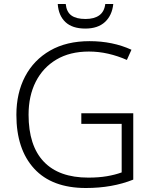

<svg xmlns="http://www.w3.org/2000/svg" viewBox="-20 -931 764 961"><path d="M387 -364H647V-32Q542 10 410 10Q240 10 151 -87Q62 -184 62 -356Q62 -465 105.5 -548Q149 -631 231 -678Q313 -725 428 -725Q544 -725 638 -682L615 -631Q570 -651 522 -662Q474 -673 425 -673Q330 -673 262.5 -633Q195 -593 159 -522Q123 -451 123 -357Q123 -202 199 -122Q275 -42 422 -42Q474 -42 515 -49Q556 -56 589 -68V-311H387ZM547 -911Q541 -854 505.5 -821Q470 -788 407 -788Q342 -788 307.5 -820.5Q273 -853 269 -911H309Q313 -871 337.5 -853.5Q362 -836 408 -836Q451 -836 476.5 -854Q502 -872 507 -911Z"/></svg>

Font: Noto Sans Lao Looped Light
Style: Regular
Weight: 300
Designer: Mark Frömberg, Ben Mitchell
Foundry: The Fontpad Ltd
Version: Version 1.002; ttfautohint (v1.8.4.7-5d5b)